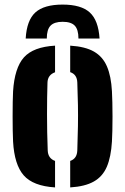

<svg xmlns="http://www.w3.org/2000/svg" viewBox="-20 -808 545 837"><path d="M37 -191Q36 -210 35.5 -239.2Q35 -268.5 35 -301.2Q35 -334 35.5 -363Q36 -392 37 -410Q43.5 -512 84.2 -557.8Q125 -603.5 220 -609V-493Q188 -481.5 187 -448Q185 -386.5 185 -309.2Q185 -232 188 -153Q189 -117.5 220 -106.5V9Q124 3 83.2 -43.8Q42.5 -90.5 37 -191ZM286 9V-106.5Q316 -116.5 317 -153Q319 -212 319.8 -258.5Q320.5 -305 319.8 -349.8Q319 -394.5 317 -448Q316 -483.5 286 -493.5V-609Q351.5 -605 389.8 -583Q428 -561 446.2 -518.5Q464.5 -476 468 -410Q469 -391 469.8 -361.5Q470.5 -332 470.5 -299.5Q470.5 -267 469.8 -238Q469 -209 468 -191Q464 -124 445.8 -81.2Q427.5 -38.5 389.2 -16.8Q351 5 286 9ZM253 -788Q172 -788 134.2 -753.8Q96.5 -719.5 92 -640H184Q184 -679 200.2 -696Q216.5 -713 253 -713Q290 -713 306 -696Q322 -679 322 -640H414Q409 -719.5 371.2 -753.8Q333.5 -788 253 -788Z"/></svg>

Font: Big Shoulders Stencil Text Black
Style: Regular
Weight: 900
Designer: Patric King
Foundry: XO Type Co
Version: Version 1.000